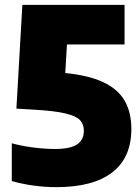

<svg xmlns="http://www.w3.org/2000/svg" viewBox="-20 -760 578 790"><path d="M520.5 -228.5Q520 -110.5 441.2 -50.2Q362.5 10 212.5 10Q117.5 10 28.5 -15V-170.5Q68 -159.5 116.2 -153.2Q164.5 -147 205.5 -147Q268.5 -147 296.8 -165.5Q325 -184 325 -222Q325 -249 309.2 -265.8Q293.5 -282.5 250.2 -293Q207 -303.5 124.5 -308.5L47.5 -313L72 -740H492.5V-577H255.5L248.5 -459.5Q344.5 -450 404.5 -422Q464.5 -394 492.5 -346.2Q520.5 -298.5 520.5 -228.5Z"/></svg>

Font: Encode Sans SemiCondensed Black
Style: Regular
Weight: 900
Width: 4
Designer: Multiple Designers
Foundry: Impallari Type
Version: Version 2.000